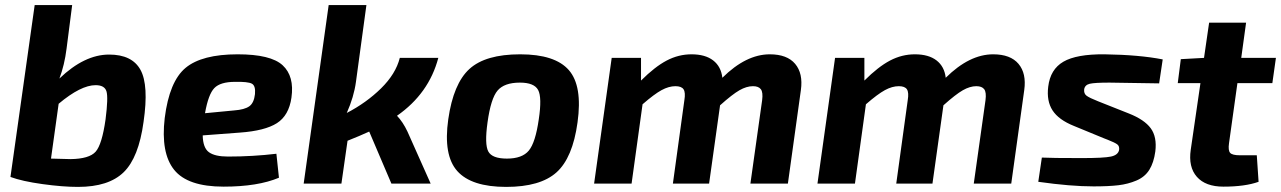

<svg xmlns="http://www.w3.org/2000/svg" viewBox="-20 -720 5024 753"><path d="M263 -700 241 -529Q233 -465 213 -412Q311 -506 408 -506Q498 -506 531 -446Q564 -386 543 -242Q524 -102 465 -44.5Q406 13 286 13Q226 13 146.5 2Q67 -9 21 -26L116 -700ZM210 -313 180 -98Q244 -96 257 -96Q330 -97 355 -125Q380 -153 394 -252Q405 -338 397.5 -362Q390 -386 355 -386Q297 -386 210 -313Z M1064 -117 1074 -23Q991 12 857 12Q716 12 663 -54Q610 -120 626 -257Q644 -401 708 -454Q772 -507 912 -507Q1042 -507 1088.5 -464Q1135 -421 1123 -337Q1113 -267 1066 -237Q1019 -207 921 -200L775 -189Q776 -140 799.5 -123Q823 -106 874 -106Q971 -106 1064 -117ZM784 -276 899 -287Q939 -290 957.5 -303Q976 -316 980 -351Q983 -384 967.5 -392Q952 -400 902 -399Q844 -399 820.5 -374.5Q797 -350 784 -276Z M1548 -493H1699Q1662 -353 1537 -266Q1560 -242 1578 -204L1669 0H1515L1428 -204Q1391 -187 1343 -168L1319 0H1171L1269 -700H1417L1376 -399Q1368 -340 1340 -277Q1417 -317 1474.5 -373.5Q1532 -430 1548 -493Z M2020 -507Q2157 -507 2211 -445Q2265 -383 2245 -240Q2226 -101 2162.5 -44Q2099 13 1965 13Q1829 13 1773.5 -49Q1718 -111 1738 -252Q1758 -392 1821 -449.5Q1884 -507 2020 -507ZM2019 -396Q1958 -396 1931.5 -365Q1905 -334 1892 -240Q1880 -154 1895 -126Q1910 -98 1968 -98Q2028 -98 2054 -129.5Q2080 -161 2093 -252Q2106 -338 2090.5 -367Q2075 -396 2019 -396Z M2494 -493V-404Q2548 -458 2594.5 -482.5Q2641 -507 2692 -507Q2746 -507 2777 -483Q2808 -459 2813 -415Q2906 -507 2999 -507Q3067 -507 3098.5 -469.5Q3130 -432 3121 -367L3070 0H2923L2969 -327Q2973 -358 2964 -370Q2955 -382 2933 -382Q2908 -382 2880 -366Q2852 -350 2804 -307L2761 0H2619L2664 -327Q2669 -357 2661 -369.5Q2653 -382 2629 -382Q2603 -382 2574.5 -366.5Q2546 -351 2500 -311L2457 0H2310L2379 -493Z M3370 -493V-404Q3424 -458 3470.5 -482.5Q3517 -507 3568 -507Q3622 -507 3653 -483Q3684 -459 3689 -415Q3782 -507 3875 -507Q3943 -507 3974.5 -469.5Q4006 -432 3997 -367L3946 0H3799L3845 -327Q3849 -358 3840 -370Q3831 -382 3809 -382Q3784 -382 3756 -366Q3728 -350 3680 -307L3637 0H3495L3540 -327Q3545 -357 3537 -369.5Q3529 -382 3505 -382Q3479 -382 3450.5 -366.5Q3422 -351 3376 -311L3333 0H3186L3255 -493Z M4311 -177 4192 -226Q4132 -250 4108 -287Q4084 -324 4091 -380Q4099 -448 4150.5 -478Q4202 -508 4312 -507Q4448 -505 4540 -487L4526 -393Q4334 -396 4331 -396Q4273 -396 4254 -391.5Q4235 -387 4232 -370Q4230 -353 4241.5 -344.5Q4253 -336 4286 -323L4407 -275Q4468 -251 4493 -217Q4518 -183 4511 -126Q4505 -82 4487.5 -54Q4470 -26 4437 -12Q4404 2 4366 6.5Q4328 11 4269 11Q4179 11 4052 -7L4066 -102Q4102 -100 4223 -100Q4309 -100 4337 -106Q4365 -112 4369 -132Q4371 -147 4361.5 -154Q4352 -161 4324 -172Q4316 -175 4311 -177Z M4833 -394 4800 -158Q4796 -130 4804.5 -120.5Q4813 -111 4843 -111H4909L4916 -7Q4863 12 4778 12Q4708 12 4674 -26.5Q4640 -65 4650 -133L4688 -394H4599L4611 -488L4702 -493L4722 -631H4867L4848 -493H4984L4970 -394Z"/></svg>

Font: Ezarion
Style: Bold Italic
Weight: 700
Italic angle: -8°
Designer: Natanael Gama
Version: Version 1.001;PS 001.001;hotconv 1.0.70;makeotf.lib2.5.58329